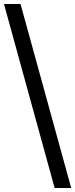

<svg xmlns="http://www.w3.org/2000/svg" viewBox="-20 -828 379 968"><path d="M255.5 120 0 -808H83.5L339 120Z"/></svg>

Font: Encode Sans SemiExpanded
Style: Regular
Weight: 400
Width: 6
Designer: Multiple Designers
Foundry: Impallari Type
Version: Version 3.002